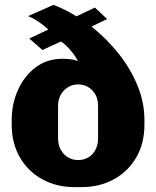

<svg xmlns="http://www.w3.org/2000/svg" viewBox="-20 -757 640 787"><path d="M286 10Q212 10 153.5 -22Q95 -54 61.5 -112Q28 -170 28 -246V-266Q28 -331 53.5 -388Q79 -445 125.5 -480.5Q172 -516 235 -516Q253 -516 270.5 -514Q288 -512 299 -506Q292 -523 272 -547.5Q252 -572 230 -587L154 -552L100 -599L178 -636Q160 -653 138.5 -667.5Q117 -682 95 -691L199 -737Q223 -728 246.5 -716.5Q270 -705 293 -690L369 -726L419 -679L355 -648Q416 -600 465.5 -538Q515 -476 543.5 -406.5Q572 -337 572 -266V-246Q572 -169 538.5 -111.5Q505 -54 446.5 -22Q388 10 314 10ZM300 -101Q324 -101 342.5 -112Q361 -123 371.5 -143.5Q382 -164 382 -190V-322Q382 -349 371.5 -368.5Q361 -388 342.5 -399.5Q324 -411 300 -411Q277 -411 258.5 -399.5Q240 -388 229 -368.5Q218 -349 218 -322V-190Q218 -164 229 -143.5Q240 -123 258.5 -112Q277 -101 300 -101Z"/></svg>

Font: Chivo Mono ExtraBold
Style: Regular
Weight: 800
Monospace: yes
Designer: Hector Gatti
Foundry: Omnibus-Type
Version: Version 1.008